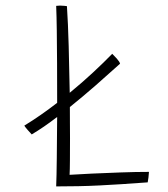

<svg xmlns="http://www.w3.org/2000/svg" viewBox="-20 -668 600 687"><path d="M181 -1Q182.5 -35.5 183.2 -102.5Q184 -169.5 184.5 -249.5Q160.5 -231 137.5 -215.2Q114.5 -199.5 93.5 -187Q89 -191.5 79 -203Q69 -214.5 67 -218.5Q96.5 -236.5 126.2 -257.2Q156 -278 184.5 -300Q184.5 -306 184.5 -312Q184.5 -377 184.2 -440.5Q184 -504 183.2 -557.8Q182.5 -611.5 181 -647Q188 -648 194.5 -648Q202 -648 209.5 -647.2Q217 -646.5 219.5 -646Q223.5 -586 225.8 -502.8Q228 -419.5 229.5 -336Q274 -372.5 313 -408.8Q352 -445 381.5 -475.5Q387 -470.5 397.8 -458.5Q408.5 -446.5 409.5 -440Q368 -402.5 322 -362.2Q276 -322 230 -285Q230 -255 230.2 -227Q230.5 -199 230.5 -173.5Q230.5 -128 230.2 -93.8Q230 -59.5 229 -42.5Q259 -44.5 308 -46.8Q357 -49 411.5 -51Q466 -53 513 -53Q512.5 -43 511.2 -33Q510 -23 508.5 -15.5Q456.5 -11.5 415 -9Q373.5 -6.5 336.5 -4.5Q297 -2.5 260 -1.8Q223 -1 181 -1Z"/></svg>

Font: Grandstander Thin
Style: Regular
Weight: 100
Designer: Tyler Finck
Foundry: Etcetera Type Co
Version: Version 1.200; ttfautohint (v1.8.3)